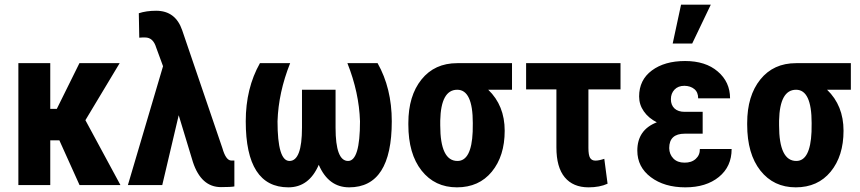

<svg xmlns="http://www.w3.org/2000/svg" viewBox="-20 -802 3728 832"><path d="M197.8 -193.8V0H59.6V-528.3H197.8V-330.1H226.1L324.2 -528.3H498.5L350.1 -281.2L502 0H324.7L237.3 -193.8Z M656.7 -755.4Q740.7 -755.4 769.5 -670.9L943.8 -159.7Q958.5 -107.9 981 -106.4H995.6V5.9Q981 8.8 937.5 8.8Q851.6 8.8 815.9 -100.1L754.4 -302.7L683.1 0H534.2L686.5 -515.1L656.7 -596.2Q643.6 -639.6 608.9 -639.6H597.2L583.5 -638.7L581.5 -744.6Q613.8 -755.4 656.7 -755.4Z M1229.5 9.8Q1044.9 9.8 1044.9 -276.4Q1044.9 -419.4 1106.4 -528.3H1237.3Q1186.5 -400.9 1182.6 -276.4Q1182.6 -104.5 1234.4 -104.5Q1288.6 -104.5 1288.6 -249V-413.1H1434.1V-248.5Q1434.1 -104.5 1488.3 -104.5Q1540 -104.5 1540 -276.4Q1536.1 -400.9 1485.4 -528.3H1616.2Q1677.7 -419.4 1677.7 -276.4Q1677.7 9.8 1493.2 9.8Q1403.3 9.8 1361.3 -87.9Q1319.3 9.8 1229.5 9.8Z M1961.4 -413.1Q1890.6 -413.1 1887.7 -279.3V-258.8Q1887.7 -104.5 1962.4 -104.5Q2022.9 -104.5 2028.3 -230.5L2028.8 -269Q2028.8 -413.1 1961.4 -413.1ZM2198.7 -413.1H2095.7Q2167 -344.7 2167 -235.4Q2167 -126 2111.3 -58.1Q2055.7 9.8 1960 9.8Q1864.3 9.8 1806.9 -62.7Q1749.5 -135.3 1749.5 -261.7V-269Q1749.5 -386.7 1806.4 -457.5Q1863.3 -528.3 1961.4 -528.3L1961.9 -527.8V-528.3H2198.7Z M2668.9 -414.6H2529.8V-161.1Q2529.8 -129.4 2537.1 -117.7Q2544.4 -106 2560.1 -106Q2575.7 -106 2598.6 -113.8L2612.8 -5.9Q2578.6 9.8 2530.3 9.8Q2463.4 9.8 2427.2 -33.7Q2391.1 -77.1 2391.1 -163.1V-414.6H2259.8V-528.3H2668.9Z M2741.7 -149.4Q2741.7 -239.3 2826.2 -272Q2790.5 -290 2770 -319.3Q2749.5 -348.6 2749.5 -383.8Q2749.5 -455.6 2804.7 -496.6Q2859.9 -537.6 2948.7 -537.6Q3037.6 -537.6 3090.3 -492.2Q3143.6 -446.8 3143.6 -376H3005.4Q3005.4 -402.3 2988.8 -416Q2972.2 -429.7 2945.8 -430.2Q2918.5 -430.2 2902.8 -413.6Q2887.2 -397 2887.2 -372.1Q2887.2 -346.7 2902.8 -332Q2918.5 -317.4 2946.8 -317.4H3024.9V-222.7H2947.3Q2879.9 -222.7 2879.9 -160.2Q2880.4 -133.3 2897.9 -115.2Q2915.5 -97.2 2945.8 -97.2Q2976.1 -96.7 2994.6 -113.3Q3013.2 -129.9 3012.7 -156.2H3150.4Q3150.4 -80.1 3095.2 -35.2Q3040 9.8 2949.7 9.8Q2858.9 9.8 2800.3 -34.2Q2741.7 -78.1 2741.7 -149.4ZM2931.2 -781.7H3060.1L2979.5 -613.3H2895Z M3429.7 -413.1Q3358.9 -413.1 3356 -279.3V-258.8Q3356 -104.5 3430.7 -104.5Q3491.2 -104.5 3496.6 -230.5L3497.1 -269Q3497.1 -413.1 3429.7 -413.1ZM3667 -413.1H3564Q3635.3 -344.7 3635.3 -235.4Q3635.3 -126 3579.6 -58.1Q3523.9 9.8 3428.2 9.8Q3332.5 9.8 3275.1 -62.7Q3217.8 -135.3 3217.8 -261.7V-269Q3217.8 -386.7 3274.7 -457.5Q3331.5 -528.3 3429.7 -528.3L3430.2 -527.8V-528.3H3667Z"/></svg>

Font: RobotoCondensed-Bold
Style: Bold
Weight: 700
Designer: Google
Version: Version 2.001240; 2014